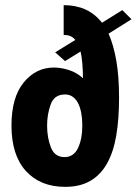

<svg xmlns="http://www.w3.org/2000/svg" viewBox="-20 -716 531 746"><path d="M194.4 -512.6 232.8 -478.6 293 -515.8Q297.6 -496 299.8 -470.6Q302 -445.2 302.4 -412.2Q277 -434.8 246.7 -444.2Q216.4 -453.6 189.6 -453.6Q119.4 -453.6 72 -395.5Q24.6 -337.4 24.6 -228.2Q24.6 -113.2 80.6 -51.6Q136.6 10 233.2 10Q291 10 330.9 -13.2Q370.8 -36.4 395.7 -80.5Q420.6 -124.6 431.6 -188.7Q442.6 -252.8 442.6 -335.4Q442.6 -419.2 431.9 -480.4Q421.2 -541.6 401.8 -585.2L491 -641.2L455.2 -676.8L376.4 -627.6Q348.6 -662.8 311.6 -679.4Q274.6 -696 227.4 -696V-580.4Q241.8 -580.4 252.8 -576Q263.8 -571.6 272.6 -560.8ZM299.8 -230Q299.8 -175.2 282.9 -140.4Q266 -105.6 230.6 -105.6Q192.6 -105.6 177.8 -143.3Q163 -181 163 -228.2Q163 -272.2 177.1 -310.6Q191.2 -349 232.6 -349Q250 -349 262.8 -339.8Q275.6 -330.6 283.6 -314.6Q291.6 -298.6 295.7 -276.8Q299.8 -255 299.8 -230Z"/></svg>

Font: Secuela Light
Style: Regular
Weight: 300
Designer: Fernando Haro
Foundry: deFharo
Version: Version 1.708